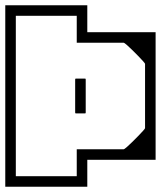

<svg xmlns="http://www.w3.org/2000/svg" viewBox="-40 -606 610 728"><path d="M550 -127H510Q510 -154.5 510 -171Q510 -187.5 510 -202.8Q510 -218 510 -242Q510 -242 510 -242Q510 -242 510 -242Q510 -242 510 -242Q510 -242 510 -242Q510 -267 510 -280Q510 -293 510 -301.8Q510 -310.5 510 -322.2Q510 -334 510 -357H550ZM-20 -188H20V62Q20 62 20 62Q20 62 20 62Q20 62 38 62Q56 62 79.5 62Q103 62 121 62Q139 62 139 62Q139 62 156 62Q173 62 195 62Q217 62 234 62Q251 62 251 62Q251 62 251 62Q251 62 251 62V-40Q251 -40 251 -40Q251 -40 251 -40Q251 -40 251 -40Q251 -40 251 -40Q251 -40 266 -40Q281 -40 304 -40Q327 -40 352.2 -40Q377.5 -40 398.2 -40Q419 -40 429 -40Q429 -40 429 -40Q429 -40 429 -40Q429 -40 429 -40Q431 -40 439.8 -47.5Q448.5 -55 460.2 -66.5Q472 -78 483.5 -89.8Q495 -101.5 502.5 -110Q510 -118.5 510 -120Q510 -120 510 -120Q510 -120 510 -120V-197H550V0Q512 0 484 0Q456 0 434.2 0Q412.5 0 394 0Q375.5 0 356 0Q340.5 0 326.8 0Q313 0 303.5 0Q294 0 291 0V102Q291 102 276 102Q261 102 238.8 102Q216.5 102 194 102Q171.5 102 155.8 102Q140 102 139 102Q139 102 139 102Q139 102 139 102Q139 102 139 102Q139 102 139 102Q139 102 139 102Q139 102 139 102Q139 102 139 102Q139 102 139 102Q139 102 139 102Q139 102 139 102Q138 102 121.5 102Q105 102 81.5 102Q58 102 34.8 102Q11.5 102 -4.2 102Q-20 102 -20 102ZM245 -180Q245 -180 245 -198.8Q245 -217.5 245 -242Q245 -266.5 245 -285.2Q245 -304 245 -304Q245 -304 245 -304Q245 -304 245 -304Q245 -307 245.5 -307.5Q246 -308 249 -308Q254.5 -308 259.8 -308Q265 -308 270.2 -308Q275.5 -308 281 -308Q284 -308 284.5 -307.5Q285 -307 285 -304Q285 -304 285 -304Q285 -304 285 -304Q285 -304 285 -285.2Q285 -266.5 285 -242Q285 -217.5 285 -198.8Q285 -180 285 -180Q285 -180 285 -180Q285 -180 285 -180Q285 -180 285 -180Q285 -180 285 -180Q285 -180 285 -180Q285 -180 285 -180Q285 -180 285 -180Q285 -177 284.5 -176.5Q284 -176 281 -176Q273 -176 265.2 -176Q257.5 -176 249 -176Q246 -176 245.5 -176.5Q245 -177 245 -180Q245 -180 245 -180Q245 -180 245 -180Q245 -180 245 -180Q245 -180 245 -180Q245 -180 245 -180Q245 -180 245 -180Q245 -180 245 -180ZM-20 -357H20Q20 -329.5 20 -313Q20 -296.5 20 -281.2Q20 -266 20 -242Q20 -242 20 -242Q20 -242 20 -242Q20 -242 20 -242Q20 -242 20 -242Q20 -217 20 -204Q20 -191 20 -182.2Q20 -173.5 20 -161.8Q20 -150 20 -127H-20ZM-20 -296V-586Q-20 -586 -4.2 -586Q11.5 -586 34.8 -586Q58 -586 81.5 -586Q105 -586 121.5 -586Q138 -586 139 -586Q139 -586 139 -586Q139 -586 139 -586Q139 -586 139 -586Q139 -586 139 -586Q139 -586 139 -586Q139 -586 139 -586Q139 -586 139 -586Q139 -586 139 -586Q139 -586 139 -586Q139 -586 139 -586Q140 -586 155.8 -586Q171.5 -586 194 -586Q216.5 -586 238.8 -586Q261 -586 276 -586Q291 -586 291 -586V-484Q294 -484 303.5 -484Q313 -484 326.8 -484Q340.5 -484 356 -484Q375.5 -484 394 -484Q412.5 -484 434.2 -484Q456 -484 484 -484Q512 -484 550 -484V-287H510V-364Q510 -364 510 -364Q510 -364 510 -364Q510 -365.5 502.5 -374Q495 -382.5 483.5 -394.2Q472 -406 460.2 -417.5Q448.5 -429 439.8 -436.5Q431 -444 429 -444Q429 -444 429 -444Q429 -444 429 -444Q429 -444 429 -444Q419 -444 398.2 -444Q377.5 -444 352.2 -444Q327 -444 304 -444Q281 -444 266 -444Q251 -444 251 -444Q251 -444 251 -444Q251 -444 251 -444Q251 -444 251 -444Q251 -444 251 -444V-546Q251 -546 251 -546Q251 -546 251 -546Q251 -546 234 -546Q217 -546 195 -546Q173 -546 156 -546Q139 -546 139 -546Q139 -546 121 -546Q103 -546 79.5 -546Q56 -546 38 -546Q20 -546 20 -546Q20 -546 20 -546Q20 -546 20 -546V-296Z"/></svg>

Font: Honk
Style: Regular
Weight: 400
Designer: Noopur Datye & Yesha Goshar
Foundry: Ek Type
Version: Version 1.000